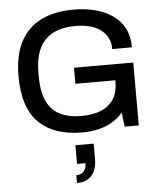

<svg xmlns="http://www.w3.org/2000/svg" viewBox="-64 -752 922 1107"><g transform="rotate(-5 397.5 -199.0)"><path d="M392 12Q229 12 141.5 -74Q54 -160 54 -343Q54 -463 95 -541.5Q136 -620 214 -659Q292 -698 404 -698Q471 -698 528.5 -683Q586 -668 629.5 -637.5Q673 -607 696.5 -561Q720 -515 720 -452H606Q606 -491 590.5 -519.5Q575 -548 547.5 -567Q520 -586 483.5 -594.5Q447 -603 406 -603Q349 -603 304.5 -588Q260 -573 230 -542Q200 -511 185 -464Q170 -417 170 -353V-332Q170 -244 195.5 -189Q221 -134 271.5 -108.5Q322 -83 395 -83Q464 -83 511 -103Q558 -123 583 -162.5Q608 -202 608 -261V-271H377V-364H720V0H639L628 -82Q600 -49 564 -28.5Q528 -8 485.5 2Q443 12 392 12ZM336 300V255Q366 255 380.5 236Q395 217 395 190H346V82H452V168Q452 215 436.5 244.5Q421 274 395 287Q369 300 336 300Z"/></g></svg>

Font: Archivo SemiBold Medium
Style: Regular
Weight: 500
Version: Version 2.001